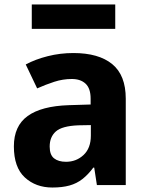

<svg xmlns="http://www.w3.org/2000/svg" viewBox="-20 -827 657 858"><path d="M214 11Q140 11 91 -34Q42 -79 42 -173Q42 -264 103.5 -308.5Q165 -353 287 -357L385 -360V-386Q385 -432 362.5 -453Q340 -474 301 -474Q261 -474 222.5 -461.5Q184 -449 146 -432L95 -539Q138 -562 193.5 -576Q249 -590 308 -590Q421 -590 481.5 -540.5Q542 -491 542 -386V0H413L401 -78H397Q374 -47 348.5 -27Q323 -7 290.5 2Q258 11 214 11ZM275 -104Q321 -104 353.5 -134.5Q386 -165 386 -221V-268L330 -267Q257 -264 229.5 -239.5Q202 -215 202 -172Q202 -135 221.5 -119.5Q241 -104 275 -104ZM122 -698V-807H495V-698Z"/></svg>

Font: Menbere
Style: Regular
Weight: 400
Designer: Aleme Tadesse
Foundry: Sorkin Type Co
Version: Version 1.000